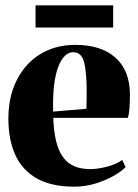

<svg xmlns="http://www.w3.org/2000/svg" viewBox="-20 -689 519 721"><path d="M258.5 12Q173 12 118.2 -19Q63.5 -50 37.5 -107.2Q11.5 -164.5 11.5 -242.5Q11.5 -307.5 30.2 -358.5Q49 -409.5 82.8 -446Q116.5 -482.5 162.2 -501.5Q208 -520.5 263 -520.5Q358.5 -520.5 412.5 -473.5Q466.5 -426.5 468 -337Q468 -303 466 -280.2Q464 -257.5 460 -246.5H180Q182 -194 191.2 -157.2Q200.5 -120.5 217.5 -97.8Q234.5 -75 259.8 -64.5Q285 -54 318.5 -54Q347 -54 382.2 -63.2Q417.5 -72.5 439 -88.5L451.5 -61.5Q437.5 -46.5 407.8 -29.2Q378 -12 339.2 0Q300.5 12 258.5 12ZM179.5 -270 304.5 -280.5Q305 -297 305.2 -311.8Q305.5 -326.5 305.5 -343Q305.5 -418 295.8 -455.5Q286 -493 254.5 -493Q239 -493 225 -480.5Q211 -468 200 -441.2Q189 -414.5 183.5 -372.2Q178 -330 179.5 -270ZM405 -669V-585.5H113.5V-669Z"/></svg>

Font: Merriweather 144pt ExtraBold
Style: Regular
Weight: 800
Version: Version 2.100